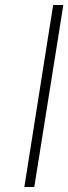

<svg xmlns="http://www.w3.org/2000/svg" viewBox="-20 -753 275 773"><path d="M78 0 194 -733H235L118 0Z"/></svg>

Font: Exo Thin ExtraLight
Style: Italic
Weight: 250
Italic angle: -9°
Version: Version 2.000